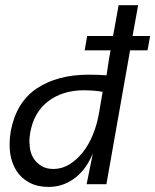

<svg xmlns="http://www.w3.org/2000/svg" viewBox="-20 -708 597 738"><path d="M167 10.5Q124 10.5 92.8 -6.2Q61.5 -23 43 -52Q16.5 -94.5 17 -153.5Q17 -178.5 21.5 -205Q43 -316 122 -368.5Q201 -421 321.5 -421Q356.5 -421 389.5 -418.5Q400.5 -494.5 405 -514.5H305.5L315 -569.5H414.5L436 -688H511L489.5 -569.5H557L547 -514.5H480L389 0H313L337 -119Q314 -62 274.5 -29Q227 10.5 167 10.5ZM185 -58.5Q218 -58.5 246.2 -75.8Q274.5 -93 297.8 -122Q321 -151 337.2 -190.8Q353.5 -230.5 361 -276L374.5 -355Q346.5 -360.5 303 -361Q220.5 -361 165 -318.5Q109.5 -276 96 -197Q93 -179.5 93 -162.5L94.5 -142.5Q97.5 -117 109.2 -99Q121 -81 139.8 -69.8Q158.5 -58.5 185 -58.5Z"/></svg>

Font: Lucymar Sans
Style: Italic
Weight: 400
Italic angle: -10°
Foundry: The League of Moveable Type (original font) / Main changes by Cristiano Sobral with portions from Mirco Monsees
Version: Version 2.00;August 30, 2020;FontCreator 13.0.0.2681 64-bit